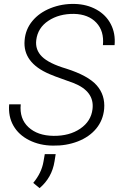

<svg xmlns="http://www.w3.org/2000/svg" viewBox="-20 -741 620 990"><path d="M22 0ZM457 -178.2Q468.3 -270 358.9 -313L265.6 -346.7L235.4 -358.9Q96.7 -418 106.9 -533.2Q111.3 -589.8 147 -632.8Q182.6 -675.8 241 -699Q299.3 -722.2 364.7 -720.7Q427.7 -719.2 477.3 -691.7Q526.9 -664.1 551.5 -616.2Q576.2 -568.4 570.8 -508.3H510.7Q517.6 -580.6 476.8 -624Q436 -667.5 361.8 -669.4Q284.7 -670.4 229.7 -634Q174.8 -597.7 167 -534.7Q160.6 -484.4 196.5 -449Q232.4 -413.6 321.3 -387.2Q434.6 -351.1 478.8 -300.8Q522.9 -250.5 517.1 -179.7Q511.7 -121.1 476.1 -77.9Q440.4 -34.7 380.9 -11.7Q321.3 11.2 252.9 9.8Q185.1 9.3 130.6 -18.1Q76.2 -45.4 49.1 -93Q22 -140.6 27.3 -203.1H86.9Q79.6 -128.9 126.7 -85.2Q173.8 -41.5 255.9 -40.5Q337.9 -39.6 393.8 -77.6Q449.7 -115.7 457 -178.2ZM184.1 229 151.4 202.1Q194.3 150.4 204.1 92.8L210.9 53.7H267.1L261.2 90.8Q248 174.8 184.1 229Z"/></svg>

Font: Roboto Light
Style: Italic
Weight: 300
Italic angle: -12°
Designer: Google
Version: Version 2.134; 2016; ttfautohint (v1.6)